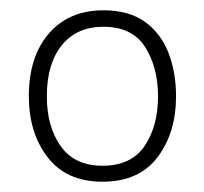

<svg xmlns="http://www.w3.org/2000/svg" viewBox="-20 -745 396 373"><path d="M322 -558Q322 -487 286 -439.5Q250 -392 179 -392Q109 -392 72.5 -439.5Q36 -487 36 -558Q36 -635 75 -680Q114 -725 181 -725Q230 -725 261 -703Q292 -681 307 -643Q322 -605 322 -558ZM71 -558Q71 -499 98 -461Q125 -423 179 -423Q235 -423 261 -461.5Q287 -500 287 -558Q287 -614 262 -653.5Q237 -693 181 -693Q129 -693 100 -657Q71 -621 71 -558Z"/></svg>

Font: Noto Sans Hebrew Thin ExtraLight
Style: Regular
Weight: 250
Version: Version 3.001